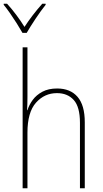

<svg xmlns="http://www.w3.org/2000/svg" viewBox="-37 -1015 557 1035"><path d="M85 0V-760H111V-494Q111 -472 110.5 -456Q110 -440 109 -421H111Q120 -450 139.5 -476.5Q159 -503 191.5 -520.5Q224 -538 271 -538Q342 -538 381 -493Q420 -448 420 -356V0H394V-353Q394 -439 360.5 -476Q327 -513 270 -513Q203 -513 157 -461.5Q111 -410 111 -300V0ZM84 -838Q71 -861 53 -889.5Q35 -918 16.5 -944.5Q-2 -971 -17 -989V-995H1Q25 -969 50.5 -935Q76 -901 95 -870Q136 -933 191 -995H209V-989Q184 -958 155 -914.5Q126 -871 107 -838Z"/></svg>

Font: Noto Sans Mono ExtraCondensed Thin
Style: Regular
Weight: 100
Width: 2
Designer: Monotype Design Team
Foundry: Monotype Imaging Inc.
Version: Version 2.014; ttfautohint (v1.8.4.7-5d5b)